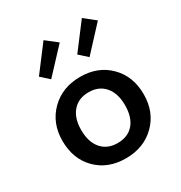

<svg xmlns="http://www.w3.org/2000/svg" viewBox="-178 -883 971 1028"><g transform="rotate(-30 307.0 -369.5)"><path d="M558 -235Q558 -125 487 -55Q416 15 305 15Q194 15 125 -54.5Q56 -124 56 -236Q56 -345 127 -415.5Q198 -486 309 -486Q419 -486 488.5 -416Q558 -346 558 -235ZM172 -236Q172 -162 208 -120Q244 -78 307 -78Q371 -78 406.5 -119Q442 -160 442 -235Q442 -308 406 -350Q370 -392 307 -392Q244 -392 208 -350.5Q172 -309 172 -236ZM169 -552 119 -597 238 -754 307 -700ZM406 -552 356 -597 475 -754 543 -700Z"/></g></svg>

Font: Intel One Mono Medium
Style: Regular
Weight: 500
Monospace: yes
Designer: Fred Shallcrass
Foundry: Frere-Jones Type LLC
Version: Version 1.400;hotconv 1.1.0;makeotfexe 2.6.0;FJTRelease1.4